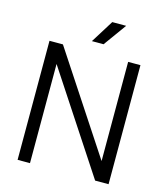

<svg xmlns="http://www.w3.org/2000/svg" viewBox="-134 -1049 1003 1153"><g transform="rotate(15 367.0 -473.0)"><path d="M84.5 0V-740H168L593.5 -93H573.5V-740H650V0H566.5L141.5 -647H161.5V0ZM331 -804 419.5 -946H506L403.5 -804Z"/></g></svg>

Font: Encode Sans SC
Style: Regular
Weight: 400
Version: Version 3.002